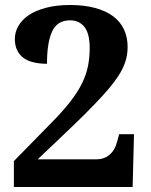

<svg xmlns="http://www.w3.org/2000/svg" viewBox="-20 -744 599 764"><path d="M487.8 -558.1Q487.8 -534.7 482.7 -512.7Q477.5 -490.7 465.8 -467.3Q453.6 -443.8 434.1 -417.7Q414.6 -391.6 385.7 -360.4Q356.9 -329.1 318.4 -290.5Q279.8 -252 230 -205.1L129.9 -109.9H362.8Q393.6 -109.9 415.3 -127.7Q437 -145.5 445.8 -179.2L454.1 -210H513.2L507.8 0H35.2V-103L183.1 -253.9Q229.5 -300.8 259.3 -339.1Q289.1 -377.4 306.2 -412.1Q323.2 -446.8 330.1 -481Q336.9 -515.1 336.9 -553.2Q336.9 -609.9 316.2 -636.5Q295.4 -663.1 258.8 -663.1Q208 -663.1 187.5 -619.1Q167 -575.2 167 -490.2Q139.2 -490.2 115.2 -495.6Q91.3 -501 74.7 -512.7Q58.1 -524.4 48.6 -543.5Q39.1 -562.5 39.1 -588.9Q39.1 -616.2 53 -640.6Q66.9 -665 94.2 -683.6Q121.6 -702.1 163.1 -713.1Q204.6 -724.1 258.8 -724.1Q314.5 -724.1 357.4 -712.6Q400.4 -701.2 429.7 -679.7Q458.5 -658.2 473.1 -627.2Q487.8 -596.2 487.8 -558.1Z"/></svg>

Font: Sitara
Style: Bold
Weight: 700
Designer: Neelakash Kshetrimayum
Foundry: Neelakash Kshetrimayum
Version: Version 1.000;PS Version 1.000;PS 1.0;hotconv 1.;hotconv 1.0